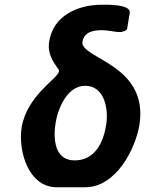

<svg xmlns="http://www.w3.org/2000/svg" viewBox="-20 -781 611 808"><path d="M71 -244C56 -148 98 7 219 7H339C469 7 551 -156 567 -257C606 -511 316 -535 327 -605C334 -648 375 -654 410 -654C437 -654 461 -646 487 -646C493 -646 514 -652 515 -660L526 -727C532 -765 421 -761 408 -761C310 -761 204 -717 187 -606C179 -556 202 -522 228 -487V-480C224 -451 92 -378 71 -244ZM214 -264C223 -322 262 -420 338 -420C421 -420 437 -321 427 -257C416 -184 381 -106 294 -106C210 -106 203 -195 214 -264Z"/></svg>

Font: Asimov Print
Style: CIt
Weight: 500
Designer: Google
Version: Version 2.000980: 2014